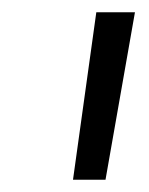

<svg xmlns="http://www.w3.org/2000/svg" viewBox="-20 -720 243 313"><path d="M99 -427 137 -700H200L152 -427Z"/></svg>

Font: Georama ExtraExtended Light
Style: Italic
Weight: 300
Width: 8
Italic angle: -9°
Designer: Jean-Baptiste Levee
Foundry: Production Type
Version: Version 1.000